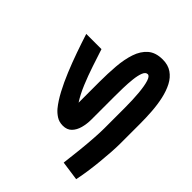

<svg xmlns="http://www.w3.org/2000/svg" viewBox="-111 -939 1228 1228"><g transform="rotate(-45 503.0 -325.0)"><path d="M577.6 0H397.5Q366.2 0 320.3 -2.9Q274.4 -5.9 223.1 -11Q171.9 -16.1 123.3 -23.2Q74.7 -30.3 37.1 -38.6L55.7 -169.9Q121.1 -161.6 185.1 -155Q249 -148.4 303.2 -144.8Q357.4 -141.1 392.6 -141.1H577.1Q653.8 -141.1 711.9 -146.5Q770 -151.9 803 -162.6Q835.9 -173.3 835.9 -189.5Q835.9 -208 810.1 -218.3Q784.2 -228.5 744.1 -232.9Q704.1 -237.3 661.1 -238.3Q618.2 -239.3 584 -239.3H375.5Q335.9 -239.3 299.8 -249Q263.7 -258.8 241 -281Q218.3 -303.2 218.3 -341.3Q218.3 -374.5 234.4 -399.4Q250.5 -424.3 271.5 -441.9Q309.6 -473.1 364.3 -502.2Q418.9 -531.2 482.9 -557.6Q546.9 -584 612.8 -607.2Q678.7 -630.4 739.7 -649.9V-512.2Q685.5 -494.6 622.3 -473.6Q559.1 -452.6 499 -427.7Q439 -402.8 394 -373.5H582.5Q657.2 -373.5 726.6 -367.9Q795.9 -362.3 850.8 -344Q905.8 -325.7 938 -288.6Q970.2 -251.5 970.2 -188Q970.2 -139.2 947 -105.5Q923.8 -71.8 883.8 -51Q843.8 -30.3 793 -19Q742.2 -7.8 686.8 -3.9Q631.3 0 577.6 0Z"/></g></svg>

Font: Vazirmatn UI FD ExtraBold
Style: Regular
Weight: 800
Designer: Saber Rastikerdar
Foundry: Saber Rastikerdar
Version: Version 33.003